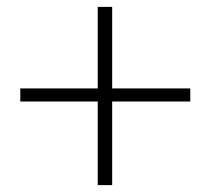

<svg xmlns="http://www.w3.org/2000/svg" viewBox="-20 -634 611 558"><path d="M264 -96V-614H306V-96ZM533 -339H39V-377H533Z"/></svg>

Font: Noto Serif JP
Style: Regular
Weight: 200
Designer: Ryoko NISHIZUKA 西塚涼子 (kana & ideographs); Frank Grießhammer (Latin, Greek & Cyrillic); Wenlong ZHANG 张文龙 (bopomofo); San
Foundry: Adobe
Version: Version 2.001;hotconv 1.1.0;makeotfexe 2.6.0